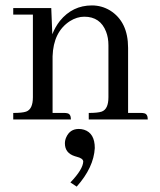

<svg xmlns="http://www.w3.org/2000/svg" viewBox="-20 -445 595 715"><path d="M219.7 -24.4H175.8V-235.4Q178.7 -326.2 240.2 -366.2Q266.6 -382.8 293.9 -382.8Q353.5 -382.8 375 -327.1Q383.8 -304.7 383.8 -276.4V-83Q383.8 -38.1 358.4 -29.3Q343.8 -24.4 310.5 -24.4V0H530.3Q530.3 -21.5 515.6 -23.4Q511.7 -24.4 505.9 -24.4H457V-266.6Q457 -364.3 389.6 -406.2Q358.4 -424.8 322.3 -424.8Q250 -424.8 203.1 -367.2Q185.5 -344.7 174.8 -317.4L170.9 -415H29.3V-390.6H102.5V-83Q102.5 -38.1 77.1 -29.3Q62.5 -24.4 29.3 -24.4V0H244.1Q244.1 -21.5 229.5 -23.4Q225.6 -24.4 219.7 -24.4ZM333 106.4Q333 50.8 293 38.1Q283.2 35.2 273.4 35.2Q240.2 35.2 226.6 66.4Q221.7 77.1 221.7 88.9Q221.7 125 258.8 136.7Q262.7 137.7 265.6 138.7Q289.1 144.5 290 156.2Q289.1 185.5 242.2 234.4L265.6 250Q329.1 178.7 333 106.4Z"/></svg>

Font: Abhaya Libre
Style: Regular
Weight: 400
Designer: Pushpananda Ekanayake, Sol Matas, Pathum Egodawatta
Foundry: Mooniak
Version: Version 1.050 ; ttfautohint (v1.6)